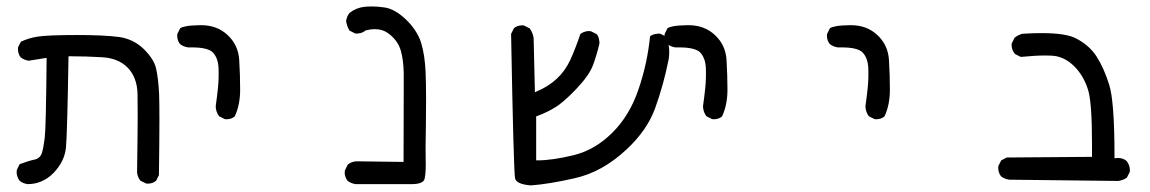

<svg xmlns="http://www.w3.org/2000/svg" viewBox="-20 -454 3540 591"><path d="M195.3 -280.8Q245.1 -280.8 294.4 -277.8Q344.7 -274.9 373.3 -245.4Q401.9 -215.8 403.3 -165.5Q403.8 -149.4 403.8 -100.8Q403.8 -52.2 401.9 77.6Q403.8 91.8 412.1 102.1L429.7 110.8Q432.1 111.3 434.6 111.3Q450.2 111.3 460.4 102.5L469.2 85Q470.7 -25.4 470.7 -84.5Q470.7 -143.6 469.7 -165.5Q467.3 -213.4 460.4 -243.2Q454.1 -272 421.9 -303.7Q389.6 -334.5 345.2 -340.3Q299.3 -346.2 217.3 -346.2Q127.4 -346.2 96.2 -341.3Q69.3 -337.4 44.4 -325.7L35.6 -308.6Q35.2 -306.2 35.2 -303.7Q35.2 -288.1 43.9 -277.3Q54.7 -269 68.4 -267.1L123.5 -275.9Q121.6 -61.5 117.7 -29.8Q113.8 2 108.9 17.1Q103 34.2 85 37.6Q69.8 40.5 40.5 51.3L31.7 69.3Q31.2 72.3 31.2 76.7Q31.2 81.1 33.2 88.4Q35.2 95.7 40.5 102.5Q50.8 110.8 64.9 112.8Q111.3 112.8 145.5 77.6Q179.2 42 183.1 -0.5Q187 -43.9 190.9 -280.8Z M676.8 -86.9Q692.4 -86.9 702.6 -95.7Q719.2 -131.3 719.2 -177.5Q719.2 -223.6 716.3 -270Q713.4 -315.4 680.9 -345.9Q648.4 -376.5 599.1 -376.5Q597.7 -376.5 596.2 -376.5Q566.9 -376 553.2 -373.3Q539.6 -370.6 534.7 -367.2L525.9 -349.6Q525.4 -347.2 525.4 -344.7Q525.4 -329.1 534.2 -318.4Q544.9 -310.1 558.6 -308.1Q564.9 -308.1 570.3 -308.1Q620.6 -308.1 635.7 -292Q651.9 -274.4 652.8 -242.2Q653.8 -211.9 650.9 -183.3Q647.9 -154.8 644 -127.4Q644 -110.4 654.3 -96.2L671.9 -87.4Q674.3 -86.9 676.8 -86.9Z M1246.6 112.8Q1283.7 112.8 1287.1 95.7Q1290.5 79.6 1290.5 53.7Q1290.5 47.9 1290.3 37.8Q1290 27.8 1290 -1.5Q1290 -30.8 1291 -74.2Q1291.5 -121.6 1291.5 -147.5Q1291.5 -199.7 1290 -232.9Q1287.6 -285.2 1276.4 -321.8Q1264.6 -359.9 1230 -393.6Q1195.3 -426.8 1162.6 -431.2Q1141.6 -434.1 1126.7 -434.1Q1111.8 -434.1 1102.1 -433.1Q1076.2 -430.2 1055.7 -414.1Q1047.4 -403.3 1045.4 -389.6Q1047.4 -374 1055.7 -359.9L1073.2 -351.1Q1076.2 -350.6 1079.1 -350.6Q1082 -350.6 1086.4 -351.6Q1096.7 -353 1105.5 -360.4Q1120.6 -364.3 1132.8 -364.3Q1158.7 -364.3 1176.8 -350.1Q1204.1 -329.6 1213.4 -299.3Q1222.2 -269 1222.7 -228Q1222.7 -214.4 1222.7 -163.1Q1222.7 -111.8 1222.2 44.4L1074.7 42.5Q1060.5 44.4 1050.3 52.7L1041.5 71.3Q1041 74.2 1041 78.6Q1041 83 1043 89.6Q1044.9 96.2 1049.8 102.5Q1060.5 110.8 1074.7 112.8Z M2040 -293.9Q2040 -320.3 2029.8 -341.3L2012.7 -350.1Q2009.8 -350.6 2006.8 -350.6Q2003.9 -350.6 1999.5 -349.6Q1989.7 -348.6 1981 -342.3Q1972.7 -258.8 1945.3 -178.7Q1918 -98.1 1864.5 -45.2Q1811 7.8 1745.6 23.7Q1680.2 39.6 1634.8 39.6H1630.4V-95.7Q1651.4 -103.5 1664.6 -110.1Q1677.7 -116.7 1686.5 -122.1Q1712.9 -137.2 1753.4 -179.7Q1793.9 -222.2 1805.4 -253.7Q1816.9 -285.2 1824.7 -317.9Q1825.2 -320.8 1825.2 -323.7Q1825.2 -326.7 1824.2 -331.1Q1823.2 -340.8 1816.4 -349.1L1798.8 -357.9Q1795.9 -358.4 1791.5 -358.4Q1787.1 -358.4 1780.3 -356.4Q1773.4 -354.5 1766.6 -349.6Q1751 -303.7 1735.4 -269.5Q1719.2 -234.9 1693.4 -211.2Q1667.5 -187.5 1632.8 -172.9L1626.5 -169.9L1622.6 -336.4Q1620.6 -352.5 1610.4 -366.7L1592.8 -375.5Q1590.3 -376 1587.9 -376Q1572.3 -376 1562 -367.2L1553.2 -349.6Q1561 73.7 1565.4 94.7Q1568.8 112.8 1613.3 116.7Q1669.4 112.8 1748.5 94.7Q1834.5 75.7 1909.2 5.4Q1971.2 -52.2 1996.1 -119.6Q2022.9 -193.4 2038.6 -273.4Q2040 -284.2 2040 -293.9Z M2176.8 -86.9Q2192.4 -86.9 2202.6 -95.7Q2219.2 -131.3 2219.2 -177.5Q2219.2 -223.6 2216.3 -270Q2213.4 -315.4 2180.9 -345.9Q2148.4 -376.5 2099.1 -376.5Q2097.7 -376.5 2096.2 -376.5Q2066.9 -376 2053.2 -373.3Q2039.6 -370.6 2034.7 -367.2L2025.9 -349.6Q2025.4 -347.2 2025.4 -344.7Q2025.4 -329.1 2034.2 -318.4Q2044.9 -310.1 2058.6 -308.1Q2064.9 -308.1 2070.3 -308.1Q2120.6 -308.1 2135.7 -292Q2151.9 -274.4 2152.8 -242.2Q2153.8 -211.9 2150.9 -183.3Q2147.9 -154.8 2144 -127.4Q2144 -110.4 2154.3 -96.2L2171.9 -87.4Q2174.3 -86.9 2176.8 -86.9Z M2676.8 -86.9Q2692.4 -86.9 2702.6 -95.7Q2719.2 -131.3 2719.2 -177.5Q2719.2 -223.6 2716.3 -270Q2713.4 -315.4 2680.9 -345.9Q2648.4 -376.5 2599.1 -376.5Q2597.7 -376.5 2596.2 -376.5Q2566.9 -376 2553.2 -373.3Q2539.6 -370.6 2534.7 -367.2L2525.9 -349.6Q2525.4 -347.2 2525.4 -344.7Q2525.4 -329.1 2534.2 -318.4Q2544.9 -310.1 2558.6 -308.1Q2564.9 -308.1 2570.3 -308.1Q2620.6 -308.1 2635.7 -292Q2651.9 -274.4 2652.8 -242.2Q2653.8 -211.9 2650.9 -183.3Q2647.9 -154.8 2644 -127.4Q2644 -110.4 2654.3 -96.2L2671.9 -87.4Q2674.3 -86.9 2676.8 -86.9Z M3458 70.8Q3458 53.7 3447.3 41Q3436.5 32.2 3420.9 32.2Q3418.5 32.2 3410.6 33.2V28.3Q3410.6 -143.1 3394 -193.8Q3377.9 -245.1 3355.5 -279.8Q3334 -314 3292 -335.9Q3260.7 -352.1 3186 -352.1Q3159.7 -352.1 3127.4 -350.1Q3113.8 -346.7 3103 -337.9L3094.2 -320.3Q3093.8 -317.9 3093.8 -315.9Q3093.8 -299.8 3104.5 -287.6L3122.1 -278.8Q3166.5 -283.2 3197.8 -283.2Q3208.5 -283.2 3217.3 -282.7Q3255.9 -280.8 3287.1 -249.5Q3315.9 -220.7 3329.6 -176.3Q3341.3 -136.2 3341.3 -12.2Q3341.3 5.4 3341.3 28.8L3079.1 30.8L3062 39.6L3053.2 56.6Q3052.7 59.6 3052.7 62Q3052.7 78.1 3061.5 88.9Q3072.3 97.2 3086.4 99.1L3422.4 103Q3436.5 101.1 3448.7 92.8L3457.5 75.2Q3458 72.8 3458 70.8Z"/></svg>

Font: Bakudai
Style: Light
Weight: 300
Version: Version 1.48